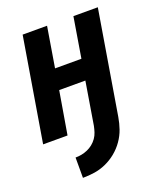

<svg xmlns="http://www.w3.org/2000/svg" viewBox="-138 -619 777 924"><g transform="rotate(-20 250.0 -156.5)"><path d="M126 217V113Q142 113 157.5 110Q173 107 188 100.5Q203 94 216 83.5Q229 73 238.5 59.5Q248 46 253 30.5Q258 15 261 0L297 -219H163L126 0H1L89 -530H214L180 -324H315L349 -530H474L386 0Q381 30 371 59Q361 88 342.5 114.5Q324 141 299 161.5Q274 182 245 195Q216 208 186 212.5Q156 217 126 217Z"/></g></svg>

Font: Iosevka Curly XBdObl
Style: Regular
Weight: 800
Italic angle: -9°
Monospace: yes
Designer: Belleve Invis
Foundry: Belleve Invis
Version: Version 11.1.0; ttfautohint (v1.8.3)